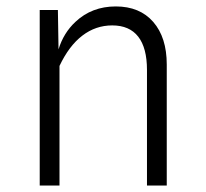

<svg xmlns="http://www.w3.org/2000/svg" viewBox="-20 -577 640 597"><path d="M103.5 0V-546H160L162 -423.5Q177.5 -474.5 214.5 -509Q265.5 -557 340 -557Q414.5 -557 456.5 -508.8Q498.5 -460.5 498.5 -376.5V0H437V-359.5Q437 -428 409.8 -463Q382.5 -498 329 -498Q277.5 -498 236 -466.2Q194.5 -434.5 165 -372V0Z"/></svg>

Font: Spline Sans Mono Light
Style: Regular
Weight: 300
Monospace: yes
Version: Version 1.004